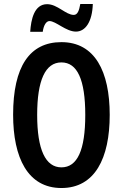

<svg xmlns="http://www.w3.org/2000/svg" viewBox="-20 -936 617 966"><path d="M132 -776H195C200 -812 214 -830 229 -830C261 -830 312 -777 362 -777C409 -777 444 -825 447 -916H384C378 -882 370 -861 351 -861C311 -861 269 -915 217 -915C152 -915 136 -838 132 -776ZM532 -358C532 -577 457 -724 289 -724C129 -724 46 -601 46 -359C46 -142 120 10 289 10C457 10 532 -139 532 -358ZM167 -358C167 -532 208 -622 289 -622C369 -622 409 -535 409 -358C409 -180 369 -94 289 -94C209 -94 167 -183 167 -358Z"/></svg>

Font: Noto Sans Myanmar UI ExtraCondensed SemiBold
Style: Regular
Weight: 600
Width: 2
Designer: Monotype Design Team
Foundry: Monotype Imaging Inc.
Version: Version 2.103